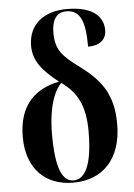

<svg xmlns="http://www.w3.org/2000/svg" viewBox="-55 -812 602 863"><g transform="rotate(-5 246.5 -380.0)"><path d="M241 10C373 10 460 -77 460 -236C460 -370 407 -437 316 -505C238 -562 210 -593 210 -669C210 -729 234 -760 275 -760C342 -760 360 -702 360 -593C410 -593 443 -616 443 -661C443 -712 409 -770 279 -770C176 -770 105 -716 105 -619C105 -548 148 -502 216 -448C106 -426 32 -357 32 -214C32 -71 115 10 241 10ZM243 0C193 0 164 -59 164 -215C164 -350 201 -420 226 -441C294 -392 329 -332 329 -214C329 -58 293 0 243 0Z"/></g></svg>

Font: Noto Serif Display ExtraCondensed
Style: Bold
Weight: 700
Width: 2
Designer: Monotype Design Team
Foundry: Monotype Imaging Inc.
Version: Version 2.009